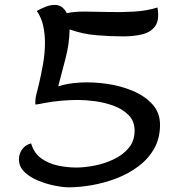

<svg xmlns="http://www.w3.org/2000/svg" viewBox="-20 -759 715 792"><path d="M263.7 13.7Q240.2 13.7 205.8 6.8Q171.4 0 137.5 -13.9Q103.5 -27.8 80.8 -49.8Q58.1 -71.8 58.1 -101.6Q58.1 -125 71.8 -143.6Q85.4 -162.1 108.4 -167.5Q120.1 -127 150.4 -105.5Q180.7 -84 219.5 -75.9Q258.3 -67.9 294.9 -67.9Q328.6 -67.9 369.9 -75.9Q411.1 -84 449 -101.8Q486.8 -119.6 511 -148.7Q535.2 -177.7 535.2 -220.2Q535.2 -259.3 510.5 -284.2Q485.8 -309.1 448.5 -322.8Q411.1 -336.4 371.8 -341.6Q332.5 -346.7 303.2 -346.7Q267.6 -346.7 231.7 -343.5Q195.8 -340.3 160.6 -333.5Q152.3 -331.5 143.6 -330.1Q134.8 -328.6 126 -327.6Q124.5 -349.1 130.1 -370.1Q135.7 -391.1 140.6 -412.1Q150.4 -454.1 158 -497.3Q165.5 -540.5 165.5 -584Q165.5 -617.7 158.4 -651.6Q151.4 -685.5 131.8 -713.9Q147.5 -722.7 167.2 -730.7Q187 -738.8 205.1 -738.8Q224.1 -738.8 236.3 -729Q248.5 -719.2 255.4 -704.6Q284.7 -711.4 330.1 -711.2Q375.5 -710.9 428.5 -709.5Q481.4 -708 533.9 -711.2Q586.4 -714.4 629.4 -728Q638.7 -677.2 620.4 -651.6Q602.1 -626 566.7 -617.4Q531.2 -608.9 489.3 -608.9Q433.6 -608.9 376.7 -613.8Q319.8 -618.7 267.1 -637.7Q266.1 -577.1 249.8 -515.9Q233.4 -454.6 220.2 -402.8Q257.8 -415.5 311.3 -418.5Q364.7 -421.4 421.9 -413.1Q479 -404.8 528.6 -383.8Q578.1 -362.8 609.1 -328.4Q640.1 -293.9 640.1 -244.1Q640.1 -188 615.7 -145.5Q591.3 -103 550.8 -72.8Q510.3 -42.5 460.7 -23.4Q411.1 -4.4 359.9 4.6Q308.6 13.7 263.7 13.7Z"/></svg>

Font: Lumanosimo
Style: Regular
Weight: 400
Designer: The DocRepair Project, Eduardo Rodriguez Tunni
Foundry: Google
Version: Version 1.010